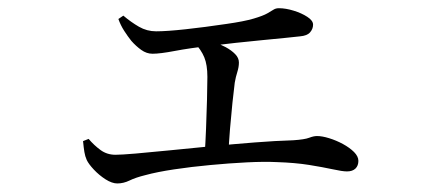

<svg xmlns="http://www.w3.org/2000/svg" viewBox="-20 -478 1040 458"><path d="M695.6 -391.3Q683.6 -389.7 659.6 -387.5Q635.6 -385.2 605.2 -382.2Q574.9 -379.3 542.6 -375.8Q510.2 -372.3 480.6 -368.6Q432.2 -363.2 397.1 -356.5Q361.9 -349.8 343.8 -349.8Q329.7 -349.8 317 -358.9Q304.3 -368 293.3 -380.5Q284.9 -391 276.2 -404.5Q267.6 -417.9 262.4 -432.7L274.2 -440.7Q292.6 -425.1 311.5 -414.2Q330.5 -403.3 352.3 -403.3Q377.7 -403.3 422.7 -408.2Q467.7 -413.1 520.2 -420.9Q562.3 -426.9 584.9 -433.6Q607.6 -440.3 617.8 -446.2Q628 -452 632.9 -455.2Q637.9 -458.4 645.4 -458.4Q661.6 -458.4 680.6 -452.5Q699.5 -446.7 713.1 -437.8Q726.8 -428.9 726.8 -419.2Q726.8 -409.1 719.7 -400.9Q712.7 -392.7 695.6 -391.3ZM454.6 -388.8Q470.3 -385 487.1 -379.1Q503.8 -373.2 518 -365.7Q532.1 -358.1 541 -348.9Q549.9 -339.8 549.9 -328.9Q549.9 -318.3 546.2 -306.6Q542.4 -294.8 540 -281Q537.6 -262.8 534.5 -233Q531.4 -203.3 528.7 -170.8Q526.1 -138.3 524.7 -109.9L468.1 -108Q470.1 -135.2 471.5 -170.9Q472.9 -206.5 473.8 -240.5Q474.7 -274.5 474.7 -294.6Q474.7 -323.4 467.3 -341.3Q459.9 -359.3 443.5 -376.5ZM178.1 -141.4 191.4 -146.7Q204.3 -131.5 219.7 -120.2Q235.2 -108.8 255.5 -108.8Q268.8 -108.8 303.3 -111.7Q337.8 -114.6 385 -119.4Q432.1 -124.2 484.3 -129.2Q536.6 -134.2 587.3 -138.2Q638.1 -142.2 679.4 -143.4Q706.7 -145.2 717.5 -149.4Q728.2 -153.5 736.1 -153.5Q748.5 -153.5 765.2 -148.3Q781.9 -143.2 798 -134.5Q814 -125.8 824.5 -115.4Q834.9 -104.9 834.9 -94.3Q834.9 -82.7 827.9 -75.9Q820.8 -69.1 807.7 -69.1Q796.6 -69.1 773.6 -74.2Q750.6 -79.2 717.1 -84.6Q683.5 -89.9 640.6 -91.3Q610.5 -92.8 568.7 -90.7Q526.9 -88.6 481.5 -84.3Q436.1 -80.1 395.5 -74Q354.8 -67.9 326.9 -60.3Q303.4 -54.5 289 -47.4Q274.6 -40.4 259.8 -40.4Q247.3 -40.4 231.8 -50.2Q216.4 -60.1 203.8 -73.5Q191.3 -86.9 186.9 -96.4Q182.9 -105.2 181.3 -115.4Q179.6 -125.7 178.1 -141.4Z"/></svg>

Font: Source Han Serif JP VF
Style: Regular
Weight: 250
Designer: Ryoko NISHIZUKA 西塚涼子 (kana & ideographs); Frank Grießhammer (Latin, Greek & Cyrillic); Wenlong ZHANG 张文龙 (bopomofo); San
Foundry: Adobe
Version: Version 2.001;hotconv 1.1.0;makeotfexe 2.6.0